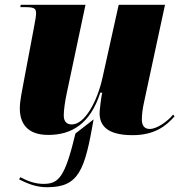

<svg xmlns="http://www.w3.org/2000/svg" viewBox="-20 -556 768 804"><path d="M535 10C628 10 676 -29 711 -69L705 -76C681 -47 637 -16 607 -16C585 -16 574 -30 574 -55C574 -76 577 -101 584 -132L671 -536H477L410 -234C387 -128 334 -35 281 -35C259 -35 247 -47 247 -73C247 -95 252 -131 260 -168L338 -536H67L65 -526H90C128 -526 131 -517 131 -499C131 -488 128 -473 122 -440L79 -212C73 -178 63 -135 63 -102C63 -43 91 9 182 9C281 9 358 -38 400 -168H408C405 -158 397 -95 397 -83C397 -33 425 10 535 10ZM178 228C311 228 335 156 372 -56L296 3C252 185 227 214 162 214C128 214 97 203 65 186L60 195C103 217 136 228 178 228Z"/></svg>

Font: Noto Serif Display Black
Style: Italic
Weight: 900
Italic angle: -12°
Designer: Monotype Design Team
Foundry: Monotype Imaging Inc.
Version: Version 2.009